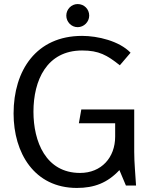

<svg xmlns="http://www.w3.org/2000/svg" viewBox="-20 -915 747 947"><path d="M420 -838C420 -870 395 -895 363 -895C332 -895 307 -869 307 -838C307 -807 332 -781 363 -781C394 -781 420 -807 420 -838ZM385 -738C159 -738 47 -568 47 -355C47 -161 149 12 359 12C445 12 510 -13 569 -76L601 0H651C648 -55 642 -111 642 -166V-375H381L369 -307H548V-241C548 -138 480 -62 375 -62C205 -62 145 -218 145 -364C145 -518 210 -666 385 -666C468 -666 508 -643 571 -593L624 -655C568 -713 462 -738 385 -738Z"/></svg>

Font: Rosario
Style: Regular
Weight: 400
Designer: Hector Gatti
Foundry: Omnibus Type
Version: Version 1.100